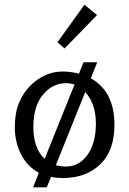

<svg xmlns="http://www.w3.org/2000/svg" viewBox="-20 -759 556 829"><path d="M43.9 0ZM228 -549.8ZM228 -549.8ZM344.7 -738.8 398.9 -693.8 258.8 -549.8 228 -576.2ZM474.1 -220.2Q474.1 -108.4 412.6 -49.3Q351.1 9.8 250 9.8Q227.1 9.8 200.2 4.9L182.1 49.8H123L147.9 -13.2Q97.7 -39.6 70.8 -93Q43.9 -146.5 43.9 -208.7Q43.9 -271 62 -314.9Q80.1 -358.4 109.4 -387.7Q172.4 -450.2 250 -450.2Q286.1 -450.2 320.8 -440.9L340.8 -490.2H399.9L372.1 -420.9Q474.1 -363.8 474.1 -220.2ZM172.9 -73.2 301.8 -394Q283.7 -399.9 265.1 -399.9Q206.5 -399.9 165.3 -350.1Q124 -300.3 124 -209.5Q124 -118.7 172.9 -73.2ZM221.2 -45.9Q240.7 -40 265.1 -40Q321.8 -40 357.9 -90.6Q394 -141.1 394 -225.8Q394 -310.5 348.1 -361.8Z"/></svg>

Font: Pfennig
Style: Medium
Weight: 500
Version: Version 20120410 ; ttfautohint (v0.8)